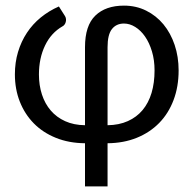

<svg xmlns="http://www.w3.org/2000/svg" viewBox="-20 -505 691 686"><path d="M119.1 -238.8Q119.1 -200.2 129.9 -167.2Q140.6 -134.3 161.4 -110.1Q182.1 -85.9 212.9 -72Q243.7 -58.1 283.7 -57.6V-336.4Q283.7 -413.6 320.6 -449.2Q357.4 -484.9 422.9 -484.9Q466.3 -484.9 502.2 -467Q538.1 -449.2 564 -418Q589.8 -386.7 604 -344.5Q618.2 -302.2 618.2 -253.4Q618.2 -195.3 600.1 -147.5Q582 -99.6 548.8 -65.7Q515.6 -31.7 468.8 -12.7Q421.9 6.3 364.3 6.8V161.1H283.7V6.8Q226.1 6.3 179.7 -12.5Q133.3 -31.2 100.8 -64.2Q68.4 -97.2 50.8 -141.8Q33.2 -186.5 33.2 -239.3Q33.2 -281.7 44.4 -319.3Q55.7 -356.9 76.2 -387.9Q96.7 -418.9 125.7 -442.6Q154.8 -466.3 190.4 -481.9L212.4 -447.3Q215.3 -442.4 215.8 -436.8Q216.3 -431.2 214.8 -426Q213.4 -420.9 210.2 -416.7Q207 -412.6 203.6 -411.1Q162.6 -387.7 140.9 -342.3Q119.1 -296.9 119.1 -238.8ZM364.3 -57.6Q405.3 -58.1 436.8 -72.3Q468.3 -86.4 489.5 -111.8Q510.7 -137.2 521.5 -173.1Q532.2 -209 532.2 -253.4Q532.2 -290.5 522.9 -321.3Q513.7 -352.1 498.3 -374.3Q482.9 -396.5 463.1 -408.7Q443.4 -420.9 422.9 -420.9Q395.5 -420.9 379.9 -401.1Q364.3 -381.3 364.3 -336.4Z"/></svg>

Font: Carlito
Style: Regular
Weight: 400
Designer: Lukasz Dziedzic
Foundry: tyPoland Lukasz Dziedzic
Version: Version 1.104